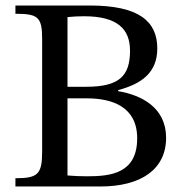

<svg xmlns="http://www.w3.org/2000/svg" viewBox="-20 -677 658 697"><path d="M409 -350C492 -372 551 -412 551 -501C551 -600 484 -657 306 -657H36V-627C117 -627 133 -616 133 -536V-127C133 -44 117 -30 36 -30V0H344C493 0 583 -63 583 -177C583 -286 494 -332 409 -346ZM225 -320H295C388 -320 478 -289 478 -175C478 -48 383 -37 297 -37C273 -37 249 -38 225 -40ZM225 -362V-615C245 -617 266 -618 285 -618C407 -618 452 -571 452 -493C452 -402 414 -362 293 -362Z"/></svg>

Font: mjx-stx-n
Style: Regular
Weight: 500
Version: 1.0.0